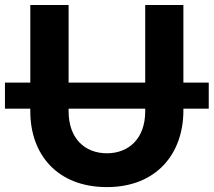

<svg xmlns="http://www.w3.org/2000/svg" viewBox="-20 -743 864 776"><path d="M257.3 -722.7H102.5V-409.2H0V-303.7H102.5V-293C102.5 -117.2 212.9 13.2 412.1 13.2C611.3 13.2 721.2 -120.6 721.2 -296.4V-303.7H823.7V-409.2H721.2V-722.7H566.9V-409.2H257.3ZM257.3 -293V-303.7H566.9V-293C566.9 -184.1 501.5 -123.5 412.1 -123.5C322.3 -123.5 257.3 -184.1 257.3 -293Z"/></svg>

Font: Giphurs ExtraBold
Style: Regular
Weight: 800
Version: Version 1.000